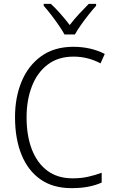

<svg xmlns="http://www.w3.org/2000/svg" viewBox="-20 -967 592 997"><path d="M362 -673Q282 -673 227.5 -631.5Q173 -590 145.5 -518.5Q118 -447 118 -358Q118 -262 145.5 -191Q173 -120 226 -80.5Q279 -41 357 -41Q402 -41 439 -49.5Q476 -58 508 -70V-19Q477 -5 438.5 2.5Q400 10 351 10Q256 10 191 -35Q126 -80 92 -163Q58 -246 58 -359Q58 -462 92.5 -544.5Q127 -627 194.5 -675.5Q262 -724 361 -724Q451 -724 524 -687L502 -638Q436 -673 362 -673ZM315 -788Q303 -810 284 -837.5Q265 -865 244.5 -891.5Q224 -918 207 -937V-947H244Q268 -925 294 -895.5Q320 -866 342 -837Q365 -867 390 -894Q415 -921 441 -947H479V-937Q461 -917 440 -890.5Q419 -864 400 -837Q381 -810 369 -788Z"/></svg>

Font: Noto Sans Georgian SemiCondensed Light
Style: Regular
Weight: 300
Width: 4
Designer: Monotype Design Team, Akaki Razmadze
Foundry: Google LLC
Version: Version 2.005; ttfautohint (v1.8.4.7-5d5b)